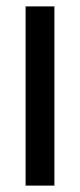

<svg xmlns="http://www.w3.org/2000/svg" viewBox="-20 -580 250 600"><path d="M60 0V-560H150V0Z"/></svg>

Font: Tektur
Style: Regular
Weight: 400
Designer: Adam Jagosz
Foundry: Adam Jagosz
Version: Version 1.005;gftools[0.9.30]